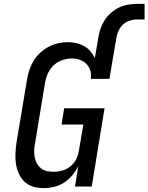

<svg xmlns="http://www.w3.org/2000/svg" viewBox="-20 -960 764 988"><path d="M205 8Q177 8 151 0.5Q125 -7 106.5 -24.5Q88 -42 77 -66.5Q66 -91 62 -117.5Q58 -144 59.5 -171.5Q61 -199 65 -227L119 -550Q123 -575 131 -599.5Q139 -624 152.5 -646.5Q166 -669 186.5 -688Q207 -707 230.5 -719.5Q254 -732 279.5 -737.5Q305 -743 330 -743Q353 -743 374 -738Q395 -733 413.5 -722.5Q432 -712 445.5 -696Q459 -680 468 -661L486 -766Q489 -789 497 -812Q505 -835 518.5 -856Q532 -877 551.5 -894Q571 -911 593 -921.5Q615 -932 638.5 -936Q662 -940 685 -940H724V-860H686Q667 -860 648 -854Q629 -848 614 -834.5Q599 -821 590.5 -802.5Q582 -784 579 -766L543 -554H447Q451 -576 445 -596Q439 -616 425 -630.5Q411 -645 391.5 -652Q372 -659 350 -659Q334 -659 317.5 -655.5Q301 -652 285.5 -644.5Q270 -637 257 -625Q244 -613 235 -598.5Q226 -584 220.5 -568Q215 -552 212 -536L159 -214Q156 -196 156 -179Q156 -162 159.5 -146Q163 -130 171.5 -116Q180 -102 192.5 -92.5Q205 -83 222 -79.5Q239 -76 256 -76Q278 -76 301 -82.5Q324 -89 343 -104.5Q362 -120 372.5 -141.5Q383 -163 386 -185L409 -319H297L310 -403H518L452 0H366L383 -106Q371 -81 352.5 -58.5Q334 -36 310 -20.5Q286 -5 258.5 1.5Q231 8 205 8Z"/></svg>

Font: Iosevka Etoile Medium
Style: Italic
Weight: 500
Italic angle: -9°
Designer: Belleve Invis
Foundry: Belleve Invis
Version: Version 22.1.2; ttfautohint (v1.8.4)